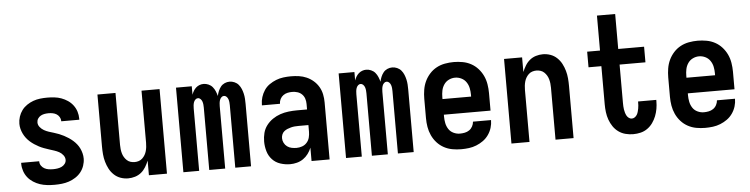

<svg xmlns="http://www.w3.org/2000/svg" viewBox="-45 -951 4591 1176"><g transform="rotate(-5 2250.0 -363.5)"><path d="M249 8Q226 8 203.5 5.5Q181 3 160 -4Q139 -11 119.5 -23.5Q100 -36 86 -53.5Q72 -71 64.5 -93Q57 -115 57 -137V-144H168V-142Q168 -128 176 -116.5Q184 -105 196 -98.5Q208 -92 221.5 -90Q235 -88 249 -88Q262 -88 275.5 -90Q289 -92 301 -97.5Q313 -103 321.5 -114Q330 -125 330 -138Q330 -154 319.5 -167.5Q309 -181 295 -188.5Q281 -196 265.5 -201Q250 -206 234.5 -211Q219 -216 204 -221.5Q189 -227 174.5 -234.5Q160 -242 146.5 -251Q133 -260 121 -270.5Q109 -281 99 -294Q89 -307 82 -321.5Q75 -336 71 -351.5Q67 -367 67 -383Q67 -405 74 -426.5Q81 -448 94 -465.5Q107 -483 125.5 -495.5Q144 -508 164.5 -515.5Q185 -523 207 -525.5Q229 -528 251 -528Q273 -528 295 -525.5Q317 -523 337.5 -515.5Q358 -508 376.5 -495.5Q395 -483 408.5 -465Q422 -447 428.5 -426Q435 -405 435 -383V-376H324V-378Q324 -391 317 -402.5Q310 -414 299.5 -420.5Q289 -427 276.5 -429.5Q264 -432 251 -432Q239 -432 226.5 -430Q214 -428 203 -422Q192 -416 185 -405.5Q178 -395 178 -382Q178 -366 188.5 -353Q199 -340 213 -332Q227 -324 242.5 -319Q258 -314 273.5 -309.5Q289 -305 304 -299Q319 -293 333.5 -285.5Q348 -278 361.5 -269Q375 -260 387 -249.5Q399 -239 409 -226.5Q419 -214 426 -199.5Q433 -185 437 -169Q441 -153 441 -137Q441 -115 433.5 -93Q426 -71 412 -53.5Q398 -36 378.5 -23.5Q359 -11 338 -4Q317 3 294.5 5.5Q272 8 249 8Z M702 8Q678 8 655.5 0Q633 -8 615.5 -24.5Q598 -41 587 -62Q576 -83 569.5 -106Q563 -129 561 -152.5Q559 -176 559 -200V-520H670V-200Q670 -187 671.5 -174Q673 -161 676.5 -148.5Q680 -136 686.5 -125Q693 -114 702.5 -105Q712 -96 724.5 -92Q737 -88 750 -88Q763 -88 775.5 -92Q788 -96 797.5 -105Q807 -114 813.5 -125Q820 -136 823.5 -148.5Q827 -161 828.5 -174Q830 -187 830 -200V-520H941V0H830V-90Q822 -70 810.5 -51Q799 -32 782.5 -18.5Q766 -5 745 1.5Q724 8 702 8Z M1042 0V-520H1139V-468Q1143 -480 1149.5 -491Q1156 -502 1165.5 -510.5Q1175 -519 1187 -523.5Q1199 -528 1212 -528Q1227 -528 1242 -521.5Q1257 -515 1267 -503Q1277 -491 1283 -476.5Q1289 -462 1293 -447Q1296 -462 1302 -476.5Q1308 -491 1317.5 -503Q1327 -515 1341.5 -521.5Q1356 -528 1372 -528Q1387 -528 1402 -521.5Q1417 -515 1427 -503Q1437 -491 1443 -476.5Q1449 -462 1452.5 -446.5Q1456 -431 1457 -415.5Q1458 -400 1458 -384V0H1361V-384Q1361 -393 1360 -402.5Q1359 -412 1356 -421Q1353 -430 1346 -437Q1339 -444 1330 -444Q1321 -444 1314 -437Q1307 -430 1304 -421Q1301 -412 1300 -402.5Q1299 -393 1299 -384V0H1201V-384Q1201 -393 1200 -402.5Q1199 -412 1196 -421Q1193 -430 1186 -437Q1179 -444 1170 -444Q1161 -444 1154 -437Q1147 -430 1144 -421Q1141 -412 1140 -402.5Q1139 -393 1139 -384V0Z M1698 8Q1668 8 1638.5 -1.5Q1609 -11 1588.5 -33Q1568 -55 1559.5 -84.5Q1551 -114 1551 -144Q1551 -171 1557.5 -196.5Q1564 -222 1580 -243Q1596 -264 1618 -279Q1640 -294 1665 -302.5Q1690 -311 1716.5 -314Q1743 -317 1769 -317H1830V-351Q1830 -368 1825 -383.5Q1820 -399 1808.5 -410.5Q1797 -422 1781 -427Q1765 -432 1749 -432Q1734 -432 1720 -429Q1706 -426 1694 -417.5Q1682 -409 1675 -395.5Q1668 -382 1668 -368V-366H1557V-371Q1557 -394 1564 -416.5Q1571 -439 1584 -458.5Q1597 -478 1616.5 -491.5Q1636 -505 1657.5 -513.5Q1679 -522 1702.5 -525Q1726 -528 1749 -528Q1774 -528 1798.5 -524.5Q1823 -521 1845.5 -511Q1868 -501 1887 -484.5Q1906 -468 1918.5 -446.5Q1931 -425 1936 -400.5Q1941 -376 1941 -351V0H1830V-82Q1822 -62 1809 -44.5Q1796 -27 1778.5 -15Q1761 -3 1740 2.5Q1719 8 1698 8ZM1746 -88Q1763 -88 1780 -94Q1797 -100 1809 -113.5Q1821 -127 1825.5 -144.5Q1830 -162 1830 -180V-221H1769Q1757 -221 1745.5 -220Q1734 -219 1722.5 -216Q1711 -213 1700 -208.5Q1689 -204 1680 -196.5Q1671 -189 1666.5 -178Q1662 -167 1662 -155Q1662 -140 1669 -126Q1676 -112 1688.5 -103Q1701 -94 1716 -91Q1731 -88 1746 -88Z M2042 0V-520H2139V-468Q2143 -480 2149.5 -491Q2156 -502 2165.5 -510.5Q2175 -519 2187 -523.5Q2199 -528 2212 -528Q2227 -528 2242 -521.5Q2257 -515 2267 -503Q2277 -491 2283 -476.5Q2289 -462 2293 -447Q2296 -462 2302 -476.5Q2308 -491 2317.5 -503Q2327 -515 2341.5 -521.5Q2356 -528 2372 -528Q2387 -528 2402 -521.5Q2417 -515 2427 -503Q2437 -491 2443 -476.5Q2449 -462 2452.5 -446.5Q2456 -431 2457 -415.5Q2458 -400 2458 -384V0H2361V-384Q2361 -393 2360 -402.5Q2359 -412 2356 -421Q2353 -430 2346 -437Q2339 -444 2330 -444Q2321 -444 2314 -437Q2307 -430 2304 -421Q2301 -412 2300 -402.5Q2299 -393 2299 -384V0H2201V-384Q2201 -393 2200 -402.5Q2199 -412 2196 -421Q2193 -430 2186 -437Q2179 -444 2170 -444Q2161 -444 2154 -437Q2147 -430 2144 -421Q2141 -412 2140 -402.5Q2139 -393 2139 -384V0Z M2750 8Q2722 8 2695 3Q2668 -2 2644 -15Q2620 -28 2601.5 -48.5Q2583 -69 2571.5 -94Q2560 -119 2555.5 -146Q2551 -173 2551 -200V-320Q2551 -347 2555.5 -374.5Q2560 -402 2571.5 -426.5Q2583 -451 2601.5 -471.5Q2620 -492 2644 -505Q2668 -518 2695.5 -523Q2723 -528 2750 -528Q2777 -528 2804.5 -523Q2832 -518 2856 -505Q2880 -492 2898.5 -471.5Q2917 -451 2928.5 -426.5Q2940 -402 2944.5 -374.5Q2949 -347 2949 -320V-212H2662V-200Q2662 -180 2666 -160Q2670 -140 2681 -123Q2692 -106 2711 -97Q2730 -88 2750 -88Q2765 -88 2780 -91Q2795 -94 2807.5 -102.5Q2820 -111 2827.5 -125Q2835 -139 2836 -154H2947Q2947 -130 2940 -107Q2933 -84 2919 -64Q2905 -44 2885.5 -30Q2866 -16 2843.5 -7Q2821 2 2797.5 5Q2774 8 2750 8ZM2662 -308H2838V-320Q2838 -340 2834 -360Q2830 -380 2818.5 -397Q2807 -414 2788.5 -423Q2770 -432 2750 -432Q2730 -432 2711.5 -423Q2693 -414 2681.5 -397Q2670 -380 2666 -360Q2662 -340 2662 -320Z M3059 0V-520H3170V-430Q3178 -450 3189.5 -469Q3201 -488 3217.5 -501.5Q3234 -515 3255 -521.5Q3276 -528 3298 -528Q3322 -528 3344.5 -520Q3367 -512 3384.5 -495.5Q3402 -479 3413 -458Q3424 -437 3430.5 -414Q3437 -391 3439 -367.5Q3441 -344 3441 -320V0H3330V-320Q3330 -333 3328.5 -346Q3327 -359 3323.5 -371.5Q3320 -384 3313.5 -395Q3307 -406 3297.5 -415Q3288 -424 3275.5 -428Q3263 -432 3250 -432Q3237 -432 3224.5 -428Q3212 -424 3202.5 -415Q3193 -406 3186.5 -395Q3180 -384 3176.5 -371.5Q3173 -359 3171.5 -346Q3170 -333 3170 -320V0Z M3807 8Q3784 8 3760.5 2Q3737 -4 3717.5 -18Q3698 -32 3684.5 -52Q3671 -72 3663 -94.5Q3655 -117 3652 -141Q3649 -165 3649 -189V-424H3570V-520H3649V-735H3761V-520H3920V-424H3761V-189Q3761 -178 3761.5 -168Q3762 -158 3763.5 -148Q3765 -138 3768 -128Q3771 -118 3775.5 -109.5Q3780 -101 3788.5 -94.5Q3797 -88 3807 -88Q3817 -88 3825.5 -94Q3834 -100 3839 -108.5Q3844 -117 3846.5 -126.5Q3849 -136 3851 -145.5Q3853 -155 3853.5 -165Q3854 -175 3854 -184V-189H3966V-180Q3966 -157 3962 -134Q3958 -111 3949.5 -89.5Q3941 -68 3927.5 -49Q3914 -30 3895 -16.5Q3876 -3 3853.5 2.5Q3831 8 3807 8Z M4250 8Q4222 8 4195 3Q4168 -2 4144 -15Q4120 -28 4101.5 -48.5Q4083 -69 4071.5 -94Q4060 -119 4055.5 -146Q4051 -173 4051 -200V-320Q4051 -347 4055.5 -374.5Q4060 -402 4071.5 -426.5Q4083 -451 4101.5 -471.5Q4120 -492 4144 -505Q4168 -518 4195.5 -523Q4223 -528 4250 -528Q4277 -528 4304.5 -523Q4332 -518 4356 -505Q4380 -492 4398.5 -471.5Q4417 -451 4428.5 -426.5Q4440 -402 4444.5 -374.5Q4449 -347 4449 -320V-212H4162V-200Q4162 -180 4166 -160Q4170 -140 4181 -123Q4192 -106 4211 -97Q4230 -88 4250 -88Q4265 -88 4280 -91Q4295 -94 4307.5 -102.5Q4320 -111 4327.5 -125Q4335 -139 4336 -154H4447Q4447 -130 4440 -107Q4433 -84 4419 -64Q4405 -44 4385.5 -30Q4366 -16 4343.5 -7Q4321 2 4297.5 5Q4274 8 4250 8ZM4162 -308H4338V-320Q4338 -340 4334 -360Q4330 -380 4318.5 -397Q4307 -414 4288.5 -423Q4270 -432 4250 -432Q4230 -432 4211.5 -423Q4193 -414 4181.5 -397Q4170 -380 4166 -360Q4162 -340 4162 -320Z"/></g></svg>

Font: Iosevka Fixed
Style: Bold
Weight: 700
Monospace: yes
Designer: Belleve Invis
Foundry: Belleve Invis
Version: Version 32.3.0